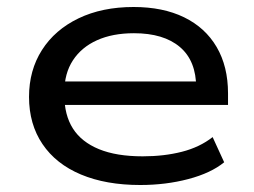

<svg xmlns="http://www.w3.org/2000/svg" viewBox="-20 -520 726 549"><path d="M381 9Q283 9 211.5 -21Q140 -51 101.5 -108Q63 -165 63 -243Q63 -319 100 -377Q137 -435 204.5 -467.5Q272 -500 362 -500Q446 -500 506.5 -470.5Q567 -441 599.5 -385.5Q632 -330 632 -253V-220H142V-287H564L541 -269Q541 -346 494.5 -385.5Q448 -425 363 -425Q302 -425 257.5 -405Q213 -385 188.5 -347.5Q164 -310 164 -257V-248Q164 -191 188.5 -152.5Q213 -114 263 -93.5Q313 -73 388 -73Q449 -73 500 -86Q551 -99 588 -128L621 -56Q583 -25 518.5 -8Q454 9 381 9Z"/></svg>

Font: Nunito Sans 10pt Expanded Medium
Style: Regular
Weight: 500
Width: 7
Designer: Vernon Adams
Foundry: Vernon Adams
Version: Version 3.101;gftools[0.9.27]